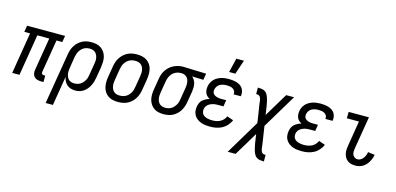

<svg xmlns="http://www.w3.org/2000/svg" viewBox="-82 -1281 4164 2021"><g transform="rotate(15 2000.0 -270.0)"><path d="M393 8H366Q345 8 325 2.5Q305 -3 292 -17Q279 -31 274.5 -51Q270 -71 274 -93L333 -450H203L129 0H50L124 -450H61L73 -520H487L475 -450H412L353 -93Q352 -86 352.5 -80Q353 -74 357 -70Q361 -66 366.5 -64Q372 -62 378 -62H393Z M551 215H472L564 -339Q568 -364 576 -388.5Q584 -413 598 -435.5Q612 -458 632 -476.5Q652 -495 675.5 -507Q699 -519 724 -523.5Q749 -528 773 -528Q802 -528 829.5 -522Q857 -516 879 -500.5Q901 -485 916 -462.5Q931 -440 937.5 -413.5Q944 -387 943 -358Q942 -329 938 -301L918 -181Q914 -158 907.5 -135.5Q901 -113 890 -91.5Q879 -70 863.5 -51Q848 -32 827.5 -18Q807 -4 784 2Q761 8 738 8Q713 8 689.5 1Q666 -6 648 -21.5Q630 -37 619 -58.5Q608 -80 604 -105ZM708 -62Q724 -62 740.5 -65.5Q757 -69 772 -78Q787 -87 799 -100Q811 -113 820 -128.5Q829 -144 833.5 -160Q838 -176 840 -192L860 -312Q863 -329 864.5 -346.5Q866 -364 863 -380.5Q860 -397 853 -412Q846 -427 834.5 -437.5Q823 -448 807 -453Q791 -458 774 -458Q758 -458 741 -454.5Q724 -451 709 -442Q694 -433 682 -420Q670 -407 661.5 -391.5Q653 -376 648.5 -360Q644 -344 641 -328L623 -217Q620 -199 618.5 -181Q617 -163 619 -146Q621 -129 627.5 -113Q634 -97 645.5 -85Q657 -73 673.5 -67.5Q690 -62 708 -62Z M1203 8Q1174 8 1146.5 2Q1119 -4 1096.5 -19Q1074 -34 1059 -56.5Q1044 -79 1037.5 -106Q1031 -133 1031 -161.5Q1031 -190 1036 -219L1056 -339Q1060 -364 1068 -389Q1076 -414 1091 -436.5Q1106 -459 1126 -477.5Q1146 -496 1170 -507.5Q1194 -519 1219.5 -523.5Q1245 -528 1270 -528Q1299 -528 1326.5 -522Q1354 -516 1376.5 -501Q1399 -486 1414.5 -463.5Q1430 -441 1436.5 -414Q1443 -387 1442.5 -358.5Q1442 -330 1438 -301L1418 -181Q1414 -156 1405.5 -131Q1397 -106 1382.5 -83.5Q1368 -61 1348 -42.5Q1328 -24 1304 -12.5Q1280 -1 1254 3.5Q1228 8 1203 8ZM1204 -62Q1220 -62 1237 -65.5Q1254 -69 1269.5 -77.5Q1285 -86 1297.5 -99Q1310 -112 1319 -127.5Q1328 -143 1333 -159.5Q1338 -176 1340 -192L1360 -312Q1363 -330 1364 -347.5Q1365 -365 1362.5 -381.5Q1360 -398 1352.5 -413Q1345 -428 1332.5 -438.5Q1320 -449 1304 -453.5Q1288 -458 1270 -458Q1254 -458 1236.5 -454.5Q1219 -451 1204 -442.5Q1189 -434 1176 -421Q1163 -408 1154 -392.5Q1145 -377 1140.5 -360.5Q1136 -344 1133 -328L1113 -208Q1110 -190 1109 -172.5Q1108 -155 1111 -138.5Q1114 -122 1121.5 -107Q1129 -92 1141 -81.5Q1153 -71 1169.5 -66.5Q1186 -62 1204 -62Z M1700 8Q1671 8 1643.5 2Q1616 -4 1594.5 -19.5Q1573 -35 1558 -57.5Q1543 -80 1536.5 -106.5Q1530 -133 1530.5 -162Q1531 -191 1536 -219L1556 -339Q1560 -364 1568 -388Q1576 -412 1590.5 -434Q1605 -456 1625 -474Q1645 -492 1668 -503.5Q1691 -515 1716 -521.5Q1741 -528 1765 -528H1781L2024 -520L2012 -450L1889 -454Q1904 -441 1914.5 -423.5Q1925 -406 1929.5 -386Q1934 -366 1933.5 -344Q1933 -322 1930 -301L1910 -181Q1906 -156 1897.5 -131.5Q1889 -107 1875.5 -84.5Q1862 -62 1842 -43.5Q1822 -25 1798.5 -13Q1775 -1 1749.5 3.5Q1724 8 1700 8ZM1700 -62Q1716 -62 1732.5 -65.5Q1749 -69 1764 -78Q1779 -87 1791 -100Q1803 -113 1812 -128.5Q1821 -144 1825.5 -160Q1830 -176 1832 -192L1852 -312Q1855 -328 1856 -344.5Q1857 -361 1855.5 -376.5Q1854 -392 1848.5 -407Q1843 -422 1833 -433Q1823 -444 1808.5 -450.5Q1794 -457 1779 -458H1762Q1738 -458 1714 -447.5Q1690 -437 1672.5 -418Q1655 -399 1646 -375.5Q1637 -352 1633 -328L1613 -208Q1610 -191 1609 -173.5Q1608 -156 1610.5 -139.5Q1613 -123 1620 -108Q1627 -93 1639 -82.5Q1651 -72 1667 -67Q1683 -62 1700 -62Z M2207 8Q2181 8 2156 5Q2131 2 2108 -6.5Q2085 -15 2065.5 -29.5Q2046 -44 2033.5 -64.5Q2021 -85 2017.5 -110.5Q2014 -136 2019 -162Q2022 -181 2030.5 -200.5Q2039 -220 2055 -234Q2071 -248 2090 -257.5Q2109 -267 2129 -273Q2113 -281 2100 -293Q2087 -305 2080 -321Q2073 -337 2071.5 -355.5Q2070 -374 2073 -393Q2076 -414 2085.5 -434Q2095 -454 2110 -470.5Q2125 -487 2145 -498.5Q2165 -510 2185.5 -516.5Q2206 -523 2227.5 -525.5Q2249 -528 2270 -528Q2292 -528 2313 -525.5Q2334 -523 2354.5 -517Q2375 -511 2392.5 -500Q2410 -489 2421.5 -472.5Q2433 -456 2437.5 -435Q2442 -414 2439 -392L2437 -385H2359L2360 -388Q2363 -406 2354.5 -421Q2346 -436 2331.5 -444.5Q2317 -453 2299.5 -455.5Q2282 -458 2264 -458Q2246 -458 2227.5 -454.5Q2209 -451 2192 -441.5Q2175 -432 2164 -415.5Q2153 -399 2150 -381Q2148 -369 2149.5 -357Q2151 -345 2158 -336Q2165 -327 2175 -321Q2185 -315 2196.5 -311.5Q2208 -308 2220 -306.5Q2232 -305 2244 -305H2300L2289 -235H2233Q2219 -235 2204.5 -234Q2190 -233 2176 -229.5Q2162 -226 2148.5 -219.5Q2135 -213 2123.5 -203.5Q2112 -194 2104.5 -180.5Q2097 -167 2095 -153Q2093 -138 2096 -123.5Q2099 -109 2107.5 -98Q2116 -87 2128.5 -80Q2141 -73 2154.5 -69Q2168 -65 2183 -63.5Q2198 -62 2213 -62Q2234 -62 2255 -66Q2276 -70 2296.5 -80Q2317 -90 2332 -107Q2347 -124 2356 -144L2425 -120Q2412 -89 2388.5 -62.5Q2365 -36 2334.5 -20Q2304 -4 2271.5 2Q2239 8 2207 8ZM2253 -600 2290 -755H2373L2321 -600Z M2456 215 2679 -157 2666 -247 2650 -346Q2648 -358 2647 -369.5Q2646 -381 2644.5 -392.5Q2643 -404 2639.5 -415Q2636 -426 2629 -435Q2622 -444 2611 -447Q2600 -450 2588 -450V-520Q2610 -520 2631 -517Q2652 -514 2668 -503Q2684 -492 2693.5 -474Q2703 -456 2709 -437Q2715 -418 2719 -397.5Q2723 -377 2727 -357L2741 -262L2896 -520H2982L2759 -148L2788 41Q2790 53 2791 64.5Q2792 76 2793.5 87.5Q2795 99 2798.5 110Q2802 121 2809 130Q2816 139 2827 142Q2838 145 2850 145V215Q2828 215 2807 212Q2786 209 2770 198Q2754 187 2744.5 169Q2735 151 2729 132Q2723 113 2719 92.5Q2715 72 2711 52L2697 -43L2542 215Z M3207 8Q3181 8 3156 5Q3131 2 3108 -6.5Q3085 -15 3065.5 -29.5Q3046 -44 3033.5 -64.5Q3021 -85 3017.5 -110.5Q3014 -136 3019 -162Q3022 -181 3030.5 -200.5Q3039 -220 3055 -234Q3071 -248 3090 -257.5Q3109 -267 3129 -273Q3113 -281 3100 -293Q3087 -305 3080 -321Q3073 -337 3071.5 -355.5Q3070 -374 3073 -393Q3076 -414 3085.5 -434Q3095 -454 3110 -470.5Q3125 -487 3145 -498.5Q3165 -510 3185.5 -516.5Q3206 -523 3227.5 -525.5Q3249 -528 3270 -528Q3292 -528 3313 -525.5Q3334 -523 3354.5 -517Q3375 -511 3392.5 -500Q3410 -489 3421.5 -472.5Q3433 -456 3437.5 -435Q3442 -414 3439 -392L3437 -385H3359L3360 -388Q3363 -406 3354.5 -421Q3346 -436 3331.5 -444.5Q3317 -453 3299.5 -455.5Q3282 -458 3264 -458Q3246 -458 3227.5 -454.5Q3209 -451 3192 -441.5Q3175 -432 3164 -415.5Q3153 -399 3150 -381Q3148 -369 3149.5 -357Q3151 -345 3158 -336Q3165 -327 3175 -321Q3185 -315 3196.5 -311.5Q3208 -308 3220 -306.5Q3232 -305 3244 -305H3300L3289 -235H3233Q3219 -235 3204.5 -234Q3190 -233 3176 -229.5Q3162 -226 3148.5 -219.5Q3135 -213 3123.5 -203.5Q3112 -194 3104.5 -180.5Q3097 -167 3095 -153Q3093 -138 3096 -123.5Q3099 -109 3107.5 -98Q3116 -87 3128.5 -80Q3141 -73 3154.5 -69Q3168 -65 3183 -63.5Q3198 -62 3213 -62Q3234 -62 3255 -66Q3276 -70 3296.5 -80Q3317 -90 3332 -107Q3347 -124 3356 -144L3425 -120Q3412 -89 3388.5 -62.5Q3365 -36 3334.5 -20Q3304 -4 3271.5 2Q3239 8 3207 8Z M3790 8Q3767 8 3745.5 3Q3724 -2 3706.5 -14.5Q3689 -27 3678 -45.5Q3667 -64 3662 -85.5Q3657 -107 3658 -130Q3659 -153 3663 -175L3708 -450H3576L3577 -520H3798L3739 -164Q3736 -146 3736 -128.5Q3736 -111 3743 -95.5Q3750 -80 3764.5 -71Q3779 -62 3797 -62Q3814 -62 3830 -72Q3846 -82 3857 -97Q3868 -112 3874.5 -129Q3881 -146 3884 -164L3959 -154Q3955 -134 3947.5 -114Q3940 -94 3929.5 -75.5Q3919 -57 3904 -40.5Q3889 -24 3870.5 -13Q3852 -2 3831.5 3Q3811 8 3790 8Z"/></g></svg>

Font: Iosevka Custom
Style: Italic
Weight: 400
Italic angle: -9°
Monospace: yes
Designer: Belleve Invis
Foundry: Belleve Invis
Version: Version 30.3.3; ttfautohint (v1.8.3)